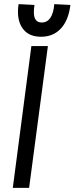

<svg xmlns="http://www.w3.org/2000/svg" viewBox="-20 -909 361 930"><path d="M132 -686H212L121 1H42ZM67 -852Q67 -870 70 -889L147 -885Q144 -866 144 -850Q144 -800 182 -800Q235 -800 243 -889L321 -885Q312 -811 275 -771Q238 -731 179 -731Q124 -731 95.5 -764Q67 -797 67 -852Z"/></svg>

Font: Bellota
Style: Bold Italic
Weight: 700
Italic angle: -7.5°
Designer: Kemie Guaida
Foundry: Kemie Guaida
Version: Version 4.001